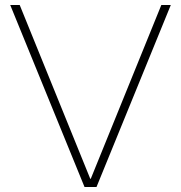

<svg xmlns="http://www.w3.org/2000/svg" viewBox="-20 -750 726 770"><path d="M319 0 21 -730H59L342 -33H344L627 -730H665L367 0Z"/></svg>

Font: M PLUS 2 Thin ExtraLight
Style: Regular
Weight: 250
Version: Version 1.001